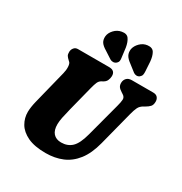

<svg xmlns="http://www.w3.org/2000/svg" viewBox="-216 -1114 1218 1283"><g transform="rotate(30 393.0 -472.5)"><path d="M508.5 -243 578 -504.5Q586.5 -535.5 587.8 -556Q589 -576.5 568.5 -589L560.5 -594Q538 -608 530 -620Q522 -632 522.5 -650.5Q523 -671 536.5 -685.5Q550 -700 576.5 -700H740.5Q763.5 -700 774.5 -687.2Q785.5 -674.5 785.5 -655Q785.5 -630 773.8 -617Q762 -604 741.5 -592.5L732.5 -587.5Q708 -574 698 -553.5Q688 -533 678.5 -496L611 -234Q588 -145 546 -91.2Q504 -37.5 446.8 -13.8Q389.5 10 319.5 10Q233 10 180 -15.2Q127 -40.5 103 -81.5Q79 -122.5 79.5 -170.5Q80.5 -207.5 91.2 -250.8Q102 -294 110 -326.5L156.5 -512.5Q163.5 -540 162 -564.2Q160.5 -588.5 152 -596.5L145.5 -602.5Q130 -616.5 124 -626.5Q118 -636.5 118.5 -655Q119 -673 130.2 -686.5Q141.5 -700 160 -700H400Q448 -700 447 -656Q446.5 -639 439.2 -622.8Q432 -606.5 412.5 -596.5L404 -592Q388 -583.5 380.2 -566Q372.5 -548.5 364.5 -517L316 -326.5Q304 -279 298.2 -250Q292.5 -221 292 -198Q291.5 -151 313 -127Q334.5 -103 374 -103Q423 -103 455.2 -133.2Q487.5 -163.5 508.5 -243ZM620 -868.5 624.5 -795.5Q625.5 -781.5 623.2 -770.2Q621 -759 609.5 -749.5Q599 -741.5 586.2 -742.2Q573.5 -743 564 -750L512 -790.5Q483.5 -811 473.2 -830.5Q463 -850 466.5 -876.5Q472 -904 495.5 -927.5Q519 -951 551 -954.5Q588 -958.5 602.2 -933.8Q616.5 -909 620 -868.5ZM432 -868.5 441 -797Q443.5 -784 442 -772.5Q440.5 -761 429.5 -751.5Q419.5 -743 406.5 -742.5Q393.5 -742 383 -748.5L327.5 -784.5Q297 -802.5 285.2 -820.5Q273.5 -838.5 275.5 -865Q278 -892.5 300.8 -917Q323.5 -941.5 355.5 -947Q393 -954 409.2 -931Q425.5 -908 432 -868.5Z"/></g></svg>

Font: Fraunces 144pt SuperSoft Black
Style: Italic
Weight: 900
Italic angle: -16°
Version: Version 1.000;[b76b70a41]